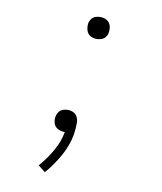

<svg xmlns="http://www.w3.org/2000/svg" viewBox="-83 -606 743 878"><g transform="rotate(10 288.0 -166.5)"><path d="M312 -436Q323 -436 334.5 -440Q346 -444 353.5 -454Q361 -464 362 -475Q365 -491 360.5 -506.5Q356 -522 342.5 -530Q329 -538 312 -538Q301 -538 290 -534.5Q279 -531 271.5 -521Q264 -511 262 -500Q260 -483 264.5 -467.5Q269 -452 282.5 -444Q296 -436 312 -436ZM185 205Q222 162 249.5 112.5Q277 63 286 11Q288 -3 289 -16.5Q290 -30 290 -43Q290 -57 284 -69.5Q278 -82 265.5 -88Q253 -94 239 -94Q228 -94 216.5 -90Q205 -86 198 -76Q191 -66 189 -55Q186 -39 190.5 -23.5Q195 -8 209 0Q223 8 239 8H243Q235 54 210 97.5Q185 141 152 179Z"/></g></svg>

Font: Iosevka Sparkle Extralight
Style: Italic
Weight: 200
Italic angle: -9°
Designer: Belleve Invis
Foundry: Belleve Invis
Version: Version 4.5.0; ttfautohint (v1.8.3)